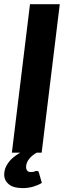

<svg xmlns="http://www.w3.org/2000/svg" viewBox="-24 -746 332 938"><path d="M154.5 89Q164.5 89 166 97.5L180.5 147.5Q163 158.5 138.5 165.8Q114 173 87 173Q41.5 173 19 154.2Q-3.5 135.5 -3.5 106.5Q-3.5 78 15.2 50.8Q34 23.5 74.5 0H34L122.5 -725.5H268L179.5 0H155.5Q145 5.5 135.8 13Q126.5 20.5 119.2 29.2Q112 38 107.8 48.2Q103.5 58.5 103.5 69.5Q103.5 81 109 87.8Q114.5 94.5 126 94.5Q133.5 94.5 137.8 93.8Q142 93 145 91.8Q148 90.5 150 89.8Q152 89 154.5 89Z"/></svg>

Font: Lato Heavy
Style: Italic
Weight: 800
Italic angle: -7°
Designer: Lukasz Dziedzic
Foundry: tyPoland Lukasz Dziedzic
Version: Version 2.007; 2014-02-27